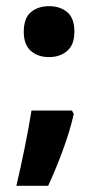

<svg xmlns="http://www.w3.org/2000/svg" viewBox="-20 -567 323 622"><path d="M57 -464Q57 -508 80 -527.5Q103 -547 139 -547Q175 -547 198 -527.5Q221 -508 221 -464Q221 -422 197.5 -402Q174 -382 139 -382Q103 -382 80 -402Q57 -422 57 -464ZM213 -209 219 -198Q207 -144 184 -81.5Q161 -19 136 35H33Q47 -24 60.5 -91Q74 -158 82 -209Z"/></svg>

Font: Noto Sans Telugu UI SemiCondensed
Style: Bold
Weight: 700
Width: 4
Designer: Jelle Bosma - Monotype Design Team
Foundry: Monotype Imaging Inc.
Version: Version 2.005; ttfautohint (v1.8.4.7-5d5b)